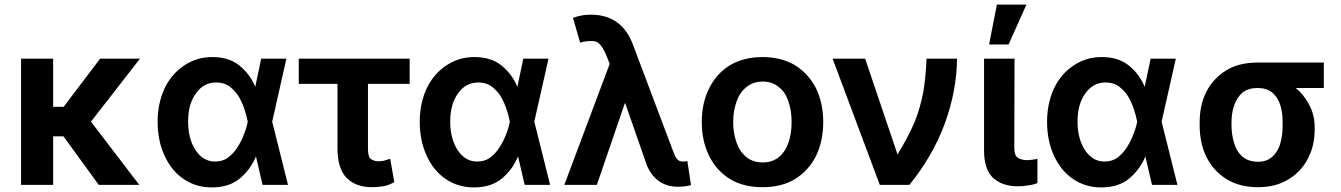

<svg xmlns="http://www.w3.org/2000/svg" viewBox="-20 -804 5855 838"><path d="M258 -338 417 -548H591L377 -273L588 3H411L257 -209H212V3H72V-548H212V-338Z M781 -23Q728 -59 698 -125Q668 -190 668 -273Q668 -353 699 -420Q730 -483 785 -519Q839 -555 907 -555Q979 -555 1025 -518Q1074 -478 1096 -420H1093L1120 -548H1230L1168 -273L1237 3H1126L1096 -126H1099Q1076 -67 1028 -26Q981 14 904 14Q835 14 781 -23ZM1061 -274Q1056 -301 1046 -330Q1036 -359 1020 -386Q1004 -410 980 -428Q957 -444 924 -444Q868 -444 835 -396Q801 -350 801 -273Q801 -198 834 -148Q867 -99 918 -99Q951 -99 974 -115Q1000 -135 1015 -159Q1034 -188 1044 -216Q1057 -248 1061 -272L1062 -273Z M1586 -438V-154Q1586 -118 1600 -109Q1614 -100 1632 -100Q1648 -100 1657 -103L1683 -111L1701 -9Q1676 5 1653 9Q1625 13 1604 13Q1533 13 1492 -28Q1453 -70 1453 -156V-438H1284V-548H1768V-438Z M1925 -23Q1872 -59 1842 -125Q1812 -190 1812 -273Q1812 -353 1843 -420Q1874 -483 1929 -519Q1983 -555 2051 -555Q2123 -555 2169 -518Q2218 -478 2240 -420H2237L2264 -548H2374L2312 -273L2381 3H2270L2240 -126H2243Q2220 -67 2172 -26Q2125 14 2048 14Q1979 14 1925 -23ZM2205 -274Q2200 -301 2190 -330Q2180 -359 2164 -386Q2148 -410 2124 -428Q2101 -444 2068 -444Q2012 -444 1979 -396Q1945 -350 1945 -273Q1945 -198 1978 -148Q2011 -99 2062 -99Q2095 -99 2118 -115Q2144 -135 2159 -159Q2178 -188 2188 -216Q2201 -248 2205 -272L2206 -273Z M2855 -14Q2819 -40 2801 -89L2709 -353H2707L2585 3H2443L2641 -525L2627 -561Q2607 -609 2586 -620Q2577 -625 2559 -625Q2537 -625 2512 -618L2481 -726Q2502 -734 2517 -736Q2534 -740 2559 -740Q2694 -740 2743 -608L2916 -149Q2925 -123 2934 -111Q2943 -99 2960 -99Q2972 -99 2980 -101L2996 4Q2971 11 2939 11Q2890 11 2855 -14Z M3167 -22Q3107 -59 3076 -122Q3043 -187 3043 -271Q3043 -356 3076 -420Q3108 -484 3167 -520Q3228 -555 3308 -555Q3388 -555 3449 -520Q3507 -484 3541 -420Q3573 -354 3573 -271Q3573 -188 3541 -122Q3509 -59 3449 -22Q3391 13 3308 13Q3225 13 3167 -22ZM3379 -118Q3408 -142 3421 -181Q3435 -219 3435 -271Q3435 -323 3421 -361Q3408 -402 3379 -424Q3351 -448 3309 -448Q3267 -448 3238 -424Q3208 -400 3195 -361Q3180 -321 3180 -271Q3180 -222 3195 -181Q3208 -143 3238 -118Q3267 -95 3309 -95Q3350 -95 3379 -118Z M3756 -548 3897 -131H3898Q3945 -208 3973 -274Q3997 -335 4010 -403Q4021 -471 4024 -548H4157Q4156 -408 4103 -263Q4050 -121 3949 3H3820L3614 -548Z M4407 -159Q4407 -125 4422 -116Q4439 -105 4462 -105Q4472 -105 4486 -107Q4502 -109 4508 -111V-5Q4492 2 4468 5Q4449 9 4421 9Q4356 9 4315 -27Q4275 -64 4275 -147V-548H4408ZM4460 -784 4382 -610H4297L4331 -784Z M4663 -23Q4610 -59 4580 -125Q4550 -190 4550 -273Q4550 -353 4581 -420Q4612 -483 4667 -519Q4721 -555 4789 -555Q4861 -555 4907 -518Q4956 -478 4978 -420H4975L5002 -548H5112L5050 -273L5119 3H5008L4978 -126H4981Q4958 -67 4910 -26Q4863 14 4786 14Q4717 14 4663 -23ZM4943 -274Q4938 -301 4928 -330Q4918 -359 4902 -386Q4886 -410 4862 -428Q4839 -444 4806 -444Q4750 -444 4717 -396Q4683 -350 4683 -273Q4683 -198 4716 -148Q4749 -99 4800 -99Q4833 -99 4856 -115Q4882 -135 4897 -159Q4916 -188 4926 -216Q4939 -248 4943 -272L4944 -273Z M5216 -270Q5216 -346 5245 -403Q5275 -462 5332 -497Q5387 -531 5469 -531H5758V-420H5635Q5668 -394 5693 -349Q5718 -303 5718 -249V-239Q5718 -168 5689 -113Q5661 -57 5605 -22Q5549 13 5471 13Q5389 13 5332 -23Q5275 -59 5245 -120Q5216 -179 5216 -259ZM5355 -259Q5355 -214 5367 -178Q5377 -143 5403 -120Q5430 -98 5471 -98Q5509 -98 5533 -120Q5558 -142 5568 -178Q5579 -217 5578 -259V-270Q5579 -308 5568 -345Q5558 -378 5533 -400Q5508 -420 5469 -420Q5429 -420 5403 -400Q5379 -379 5367 -345Q5355 -311 5355 -270Z"/></svg>

Font: Sinter Bold
Style: Regular
Weight: 700
Foundry: Adobe & rsms
Version: Version 1.000